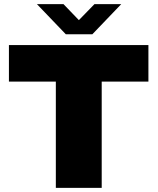

<svg xmlns="http://www.w3.org/2000/svg" viewBox="-20 -905 762 925"><path d="M695 -688V-512H470V0H249V-512H23V-688ZM564 -885 425 -740H297L158 -885H286L360 -808L435 -885Z"/></svg>

Font: Archicoco
Style: Regular
Weight: 400
Designer: Hector Gatti
Foundry: Hector Gatti
Version: 1.002